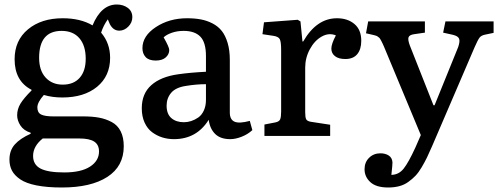

<svg xmlns="http://www.w3.org/2000/svg" viewBox="-20 -604 2215 853"><path d="M254.9 229Q189 229 142.3 219.7Q95.7 210.4 70.1 192.9Q44.4 175.3 33.2 154.1Q22 132.8 22 105Q22 64.5 45.7 37.8Q69.3 11.2 116.2 -9.8V-14.2Q85.4 -23.9 70.8 -46.4Q56.2 -68.8 56.2 -91.8Q56.2 -119.1 70.8 -143.3Q85.4 -167.5 120.1 -202.1V-205.1Q44.9 -243.7 44.9 -340.8Q44.9 -424.3 104.2 -473.6Q163.6 -522.9 258.8 -522.9Q337.4 -522.9 391.1 -491.2Q429.7 -584 499 -584Q527.3 -584 547.6 -569.1Q567.9 -554.2 567.9 -527.8Q567.9 -503.9 550 -485.8Q532.2 -467.8 509.8 -467.8Q482.9 -467.8 467.8 -497.1L459 -518.1Q439.5 -491.2 429.2 -459Q469.2 -412.1 469.2 -347.2Q469.2 -266.1 411.4 -218.5Q353.5 -170.9 256.8 -170.9Q212.4 -170.9 174.8 -182.1Q146 -149.4 146 -127Q146 -103.5 162.8 -95.2Q179.7 -86.9 216.8 -86.9H349.1Q390.1 -86.9 420.2 -81.3Q450.2 -75.7 476.3 -61.8Q502.4 -47.9 516.1 -20.8Q529.8 6.3 529.8 45.9Q529.8 134.8 457 181.9Q384.3 229 254.9 229ZM258.8 -228Q307.1 -228 334 -258.3Q360.8 -288.6 360.8 -342.8Q360.8 -401.4 332.8 -434.1Q304.7 -466.8 253.9 -466.8Q153.8 -466.8 153.8 -347.2Q153.8 -291 182.6 -259.5Q211.4 -228 258.8 -228ZM265.1 162.1Q340.3 162.1 380.1 136.2Q419.9 110.4 419.9 68.8Q419.9 39.1 398.7 25.1Q377.4 11.2 332 11.2H169.9Q127 45.4 127 88.9Q127 127.4 159.9 144.8Q192.9 162.1 265.1 162.1Z M752.9 14.2Q725.6 14.2 701.2 6.6Q676.8 -1 655.8 -16.6Q634.8 -32.2 622.3 -59.6Q609.9 -86.9 609.9 -123Q609.9 -188 652.1 -225.6Q694.3 -263.2 771 -273.9Q824.2 -281.7 895 -285.2V-355Q895 -415.5 870.1 -441.2Q845.2 -466.8 795.9 -466.8Q767.1 -466.8 742.9 -458.3Q718.8 -449.7 707 -438Q731.9 -394.5 731.9 -381.8Q731.9 -362.8 716.3 -348.9Q700.7 -335 671.9 -335Q641.6 -335 627.2 -350.3Q612.8 -365.7 612.8 -390.1Q612.8 -444.3 672.4 -483.6Q731.9 -522.9 811 -522.9Q844.7 -522.9 872.1 -517.8Q899.4 -512.7 924.1 -500Q948.7 -487.3 965.1 -466.8Q981.4 -446.3 991.2 -413.6Q1001 -380.9 1001 -337.9V-104Q1001 -72.8 1021.7 -63.5Q1042.5 -54.2 1089.8 -66.9L1101.1 -25.9Q1081.1 -7.3 1053.7 3.4Q1026.4 14.2 1002.9 14.2Q959.5 14.2 936 -8.8Q912.6 -31.7 907.2 -71.8Q853.5 14.2 752.9 14.2ZM796.9 -61Q813.5 -61 829.3 -66.2Q845.2 -71.3 860.6 -81.8Q876 -92.3 885.5 -112.8Q895 -133.3 895 -160.2V-230Q853 -230 805.2 -222.2Q760.3 -215.3 740.2 -191.4Q720.2 -167.5 720.2 -134.8Q720.2 -97.2 741.5 -79.1Q762.7 -61 796.9 -61Z M1154.8 0V-50.8L1203.1 -60.1Q1220.2 -63.5 1224.6 -73.7Q1229 -84 1229 -107.9V-382.8Q1229 -418 1223.1 -429.7Q1217.3 -441.4 1194.8 -444.8L1146 -452.1L1152.8 -504.9L1302.7 -516.1L1314.9 -508.8L1323.7 -419.9H1327.1Q1386.7 -522.9 1477.1 -522.9Q1524.4 -522.9 1554.7 -497.3Q1585 -471.7 1585 -422.9Q1585 -384.8 1567.1 -363.3Q1549.3 -341.8 1514.2 -341.8Q1484.4 -341.8 1468.3 -354.5Q1452.1 -367.2 1452.1 -388.2Q1452.1 -408.7 1472.2 -446.8Q1441.4 -459.5 1409.4 -441.7Q1377.4 -423.8 1356.7 -385.5Q1335.9 -347.2 1335.9 -303.2V-106Q1335.9 -83 1340.1 -74.5Q1344.2 -65.9 1360.8 -63L1446.8 -49.8V0Z M1704.6 229Q1651.4 229 1625.5 205.3Q1599.6 181.6 1599.6 147.9Q1599.6 116.7 1619.9 96.9Q1640.1 77.1 1669.9 77.1Q1691.9 77.1 1707 86.9Q1722.2 96.7 1723.6 117.2Q1724.1 124 1718.8 172.9Q1751.5 172.4 1773.2 145.3Q1794.9 118.2 1825.7 50.8L1849.6 -3.9L1685.5 -397.9Q1683.6 -402.3 1679.7 -410.6Q1675.8 -418.9 1674.3 -421.6Q1672.9 -424.3 1669.9 -429.4Q1667 -434.6 1664.8 -436.3Q1662.6 -438 1658.9 -440.9Q1655.3 -443.8 1650.9 -445.3Q1646.5 -446.8 1640.6 -448.2L1606 -456.1L1615.7 -508.8H1867.7V-459L1819.8 -452.1Q1799.3 -449.2 1795.2 -438.7Q1791 -428.2 1800.8 -401.9L1905.8 -136.2H1910.6L2015.6 -395Q2024.4 -420.9 2019.5 -432.4Q2014.6 -443.8 1992.7 -449.2L1948.7 -459L1959 -508.8H2172.9V-458L2135.7 -450.2Q2118.2 -446.8 2110.6 -437Q2103 -427.2 2088.9 -395L1899.9 44.9Q1886.7 75.2 1877 95.5Q1867.2 115.7 1853.5 138.9Q1839.8 162.1 1825.9 176.8Q1812 191.4 1793.9 204.3Q1775.9 217.3 1753.7 223.1Q1731.4 229 1704.6 229Z"/></svg>

Font: Literata Book Medium
Style: Regular
Weight: 500
Designer: Latin by Veronika Burian and Jose Scaglione. Greek by Irene Vlachou. Cyrillic by Vera Evstafieva
Foundry: TypeTogether
Version: Version 2.003;PS 002.003;hotconv 1.0.88;makeotf.lib2.5.64775